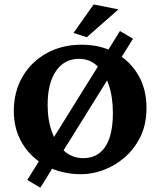

<svg xmlns="http://www.w3.org/2000/svg" viewBox="-20 -786 731 876"><path d="M351.6 8.8Q261.7 8.8 191.9 -28.3Q122.1 -65.4 82.5 -130.4Q43 -195.3 43 -279.3Q43 -367.2 82.5 -435.5Q122.1 -503.9 192.4 -543Q262.7 -582 352.5 -582Q439.5 -582 505.9 -545.4Q572.3 -508.8 610.4 -444.3Q648.4 -379.9 648.4 -293.9Q648.4 -218.8 620.6 -162.1Q592.8 -105.5 548.3 -67.4Q503.9 -29.3 452.1 -10.3Q400.4 8.8 351.6 8.8ZM359.4 -64.5Q404.3 -64.5 434.6 -88.4Q464.8 -112.3 480 -158.2Q495.1 -204.1 495.1 -269.5Q495.1 -344.7 475.6 -400.4Q456.1 -456.1 421.9 -486.8Q387.7 -517.6 340.8 -517.6Q273.4 -517.6 235.4 -461.9Q197.3 -406.2 197.3 -307.6Q197.3 -235.4 218.3 -180.7Q239.3 -126 275.4 -95.2Q311.5 -64.5 359.4 -64.5ZM164.1 70.3 104.5 35.2 527.3 -644.5 586.9 -609.4ZM376 -616.2 315.4 -635.7 407.2 -765.6 520.5 -743.2Z"/></svg>

Font: Crimson Pro ExtraLight
Style: Bold
Weight: 700
Version: Version 1.002